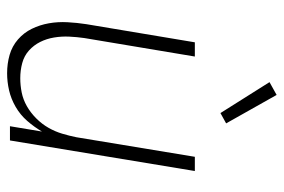

<svg xmlns="http://www.w3.org/2000/svg" viewBox="-149 -641 798 540"><g transform="rotate(90 250.0 -371.0)"><path d="M186 8Q159 8 134.5 1Q110 -6 91 -22.5Q72 -39 61 -61.5Q50 -84 45.5 -109.5Q41 -135 42.5 -162Q44 -189 48 -215L99 -520H139L87 -209Q84 -188 83 -166.5Q82 -145 85.5 -124Q89 -103 98 -85Q107 -67 122 -53.5Q137 -40 157.5 -34.5Q178 -29 200 -29Q220 -29 240 -33Q260 -37 278.5 -47.5Q297 -58 313 -74Q329 -90 339.5 -108.5Q350 -127 356 -147Q362 -167 366 -187L421 -520H461L375 0H335L350 -90Q337 -68 320 -48.5Q303 -29 280.5 -16Q258 -3 234 2.5Q210 8 186 8ZM298 -592 211 -730 247 -750 327 -608Z"/></g></svg>

Font: Iosevka Term Curly XLt Obl
Style: Regular
Weight: 200
Italic angle: -9°
Designer: Belleve Invis
Foundry: Belleve Invis
Version: Version 32.3.0